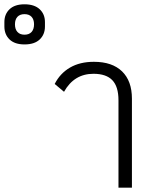

<svg xmlns="http://www.w3.org/2000/svg" viewBox="-236 -865 716 885"><path d="M-123 -660.2Q-168 -660.2 -191.9 -683.1Q-215.8 -706.1 -215.8 -743.2V-763.2Q-215.8 -799.8 -191.9 -822.5Q-168 -845.2 -123 -845.2Q-77.6 -845.2 -53.2 -822.5Q-28.8 -799.8 -28.8 -763.2V-743.2Q-28.8 -706.1 -53 -683.1Q-77.1 -660.2 -123 -660.2ZM-79.1 -752.9Q-79.1 -775.4 -90.6 -787.6Q-102.1 -799.8 -123 -799.8Q-144 -799.8 -155.5 -787.6Q-167 -775.4 -167 -752.9Q-167 -730 -155.5 -717.5Q-144 -705.1 -123 -705.1Q-102.1 -705.1 -90.6 -717.5Q-79.1 -730 -79.1 -752.9ZM310.1 0V-402.8Q310.1 -465.8 281.7 -495.4Q253.4 -524.9 194.8 -524.9Q105.5 -524.9 59.1 -441.9L16.1 -478Q41 -526.9 86.7 -553.5Q132.3 -580.1 196.8 -580.1Q281.2 -580.1 326.7 -535.9Q372.1 -491.7 372.1 -410.2V0Z"/></svg>

Font: Anuphan Light
Style: Regular
Weight: 300
Designer: Mike Abbink, Paul van der Laan, Pieter van Rosmalen, Mint Tantisuwanna
Foundry: Bold Monday; Cadson Demak
Version: Version 3.002;hotconv 1.0.109;makeotfexe 2.5.65596